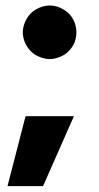

<svg xmlns="http://www.w3.org/2000/svg" viewBox="-20 -585 354 686"><path d="M244.1 -169.9Q201.2 -169.9 71.3 -169.9Q54.7 -107.4 6.8 80.1Q39.1 80.1 133.8 80.1Q161.1 17.6 244.1 -169.9ZM225.6 -402.3Q211.9 -388.7 194.3 -381.8Q175.8 -374 157.2 -374Q139.6 -374 121.1 -381.8Q102.5 -388.7 89.8 -402.3Q77.1 -415 69.3 -432.6Q61.5 -451.2 61.5 -469.7Q61.5 -487.3 69.3 -505.9Q77.1 -524.4 89.8 -537.1Q102.5 -549.8 121.1 -557.6Q139.6 -565.4 157.2 -565.4Q175.8 -565.4 194.3 -557.6Q211.9 -549.8 225.6 -537.1Q238.3 -524.4 246.1 -505.9Q252.9 -487.3 252.9 -469.7Q252.9 -451.2 246.1 -432.6Q238.3 -415 225.6 -402.3Z"/></svg>

Font: Avakin
Style: Bold
Weight: 700
Designer: Herb Lubalin, Tom Carnase, Ed Benguiat, Adobe Type Staff
Version: Version 1.0